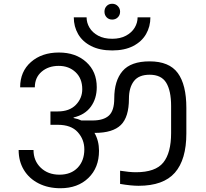

<svg xmlns="http://www.w3.org/2000/svg" viewBox="-20 -1012 1096 1020"><path d="M576 -908Q558 -908 546.5 -920Q535 -932 535 -950Q535 -968 546.5 -980Q558 -992 576 -992Q594 -992 606 -979.5Q618 -967 618 -950Q618 -932 606 -920Q594 -908 576 -908ZM576 -744Q510 -744 464 -767.5Q418 -791 395 -831Q372 -871 372 -920H440Q440 -891 455.5 -865Q471 -839 501.5 -822.5Q532 -806 576 -806Q619 -806 649.5 -822.5Q680 -839 695.5 -865Q711 -891 711 -920H779Q779 -871 756 -831Q733 -791 687.5 -767.5Q642 -744 576 -744ZM775 -686Q879 -686 924.5 -624Q970 -562 970 -439V-303Q970 -164 909 -94.5Q848 -25 716 -25Q676 -25 618 -35V-105Q668 -97 702 -97Q806 -97 847.5 -148.5Q889 -200 889 -305V-449Q889 -530 863 -572.5Q837 -615 775 -615Q717 -615 691 -580.5Q665 -546 665 -488Q665 -390 622 -348Q579 -306 484 -306H482Q506 -264 506 -211Q506 -121 449.5 -66.5Q393 -12 301 -12Q236 -12 185.5 -37.5Q135 -63 107 -109Q79 -155 79 -215H158Q158 -158 196.5 -121Q235 -84 296 -84Q357 -84 392.5 -121Q428 -158 428 -219Q428 -271 393 -310Q358 -349 287 -349H248V-420H287Q349 -420 383 -455Q417 -490 417 -538Q417 -595 381.5 -628.5Q346 -662 292 -662Q237 -662 201 -631Q165 -600 165 -548H87Q87 -632 144.5 -682.5Q202 -733 293 -733Q382 -733 438 -682.5Q494 -632 494 -549Q494 -488 462.5 -445Q431 -402 371 -388V-385Q396 -380 412 -372H472Q530 -372 558.5 -398Q587 -424 587 -489Q587 -583 631 -634.5Q675 -686 775 -686Z"/></svg>

Font: Fz Poppins
Style: Regular
Weight: 400
Designer: Ninad Kale (Devanagari), Jonny Pinhorn (Latin)
Foundry: Indian Type Foundry
Version: Vit hóa bi Vntype.Com & FontZin.Com